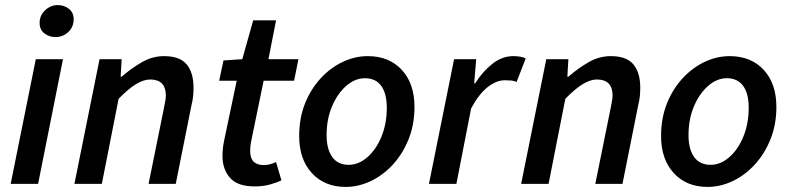

<svg xmlns="http://www.w3.org/2000/svg" viewBox="-20 -724 3112 756"><path d="M22 0 121 -491H228L130 0ZM198 -578Q174 -578 155 -592.5Q136 -607 136 -634Q136 -663 157.5 -683.5Q179 -704 208 -704Q232 -704 251 -689.5Q270 -675 270 -648Q270 -618 249 -598Q228 -578 198 -578Z M273 0 372 -491H459L455 -422H459Q497 -455 538.5 -479Q580 -503 626 -503Q688 -503 715 -470.5Q742 -438 742 -379Q742 -362 740.5 -346Q739 -330 734 -310L672 0H565L625 -296Q628 -313 630.5 -325Q633 -337 633 -348Q633 -411 571 -411Q546 -411 516 -393Q486 -375 447 -335L381 0Z M983 10Q915 10 885.5 -24Q856 -58 856 -110Q856 -138 862 -168L912 -406H843L860 -486L934 -491L977 -644H1067L1037 -491H1155L1138 -406H1018L968 -163Q965 -145 965 -129Q965 -74 1019 -74Q1032 -74 1044.5 -77.5Q1057 -81 1067 -86L1088 -14Q1070 -5 1043 2.5Q1016 10 983 10Z M1341 12Q1258 12 1208 -42.5Q1158 -97 1158 -188Q1158 -259 1181 -316.5Q1204 -374 1243 -416Q1282 -458 1330 -480.5Q1378 -503 1428 -503Q1512 -503 1562 -449Q1612 -395 1612 -303Q1612 -233 1588.5 -175Q1565 -117 1526 -75Q1487 -33 1439 -10.5Q1391 12 1341 12ZM1353 -75Q1392 -75 1426.5 -105Q1461 -135 1482 -186Q1503 -237 1503 -300Q1503 -356 1481 -386Q1459 -416 1417 -416Q1378 -416 1343.5 -386Q1309 -356 1287.5 -305.5Q1266 -255 1266 -192Q1266 -137 1288 -106Q1310 -75 1353 -75Z M1669 0 1768 -491H1855L1847 -396H1851Q1880 -442 1918.5 -472.5Q1957 -503 2001 -503Q2032 -503 2050 -494L2014 -401Q2005 -406 1993 -407Q1981 -408 1968 -408Q1934 -408 1899.5 -380.5Q1865 -353 1835 -297L1777 0Z M2032 0 2131 -491H2218L2214 -422H2218Q2256 -455 2297.5 -479Q2339 -503 2385 -503Q2447 -503 2474 -470.5Q2501 -438 2501 -379Q2501 -362 2499.5 -346Q2498 -330 2493 -310L2431 0H2324L2384 -296Q2387 -313 2389.5 -325Q2392 -337 2392 -348Q2392 -411 2330 -411Q2305 -411 2275 -393Q2245 -375 2206 -335L2140 0Z M2766 12Q2683 12 2633 -42.5Q2583 -97 2583 -188Q2583 -259 2606 -316.5Q2629 -374 2668 -416Q2707 -458 2755 -480.5Q2803 -503 2853 -503Q2937 -503 2987 -449Q3037 -395 3037 -303Q3037 -233 3013.5 -175Q2990 -117 2951 -75Q2912 -33 2864 -10.5Q2816 12 2766 12ZM2778 -75Q2817 -75 2851.5 -105Q2886 -135 2907 -186Q2928 -237 2928 -300Q2928 -356 2906 -386Q2884 -416 2842 -416Q2803 -416 2768.5 -386Q2734 -356 2712.5 -305.5Q2691 -255 2691 -192Q2691 -137 2713 -106Q2735 -75 2778 -75Z"/></svg>

Font: Source Sans 3 Semibold
Style: Italic
Weight: 600
Italic angle: -11°
Designer: Paul D. Hunt
Foundry: Adobe
Version: Version 3.052;hotconv 1.1.0;makeotfexe 2.6.0